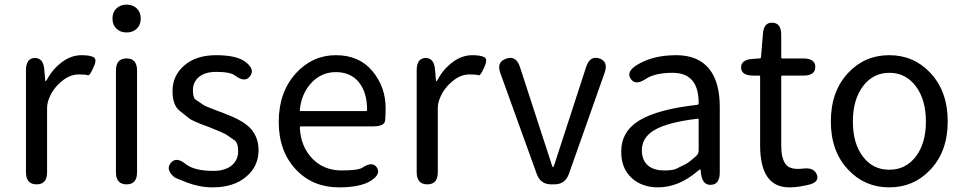

<svg xmlns="http://www.w3.org/2000/svg" viewBox="-20 -795 4158 828"><path d="M138 0Q92 0 92 -52V-492Q92 -543 129 -545Q167 -546 171 -495L175 -450Q175 -444 176.5 -444Q178 -444 184 -454Q207 -497 247 -527Q287 -557 332 -557Q367 -557 383.5 -548.5Q400 -540 383 -504Q367 -467 358.5 -470.5Q350 -474 320 -474Q282 -474 248 -446Q208 -414 191 -369Q183 -349 183 -328V-52Q183 0 138 0Z M526 0Q480 0 480 -52V-491Q480 -543 526 -543Q571 -543 571 -491V-52Q571 0 526 0ZM526 -655Q499 -655 482 -671.5Q465 -688 465 -715Q465 -742 482 -758.5Q499 -775 526 -775Q553 -775 570 -758.5Q587 -742 587 -715Q587 -688 570 -671.5Q553 -655 526 -655Z M897 13Q841 13 786 -8Q735 -28 733 -30Q693 -63 716 -92Q740 -121 780 -88Q818 -58 900 -58Q952 -58 981 -83Q1007 -106 1007 -143Q1007 -180 990 -191Q968 -206 956.5 -214Q945 -222 884 -246Q809 -273 795 -285Q775 -301 755 -317Q724 -341 724 -403Q724 -469 775 -513Q826 -557 912 -557Q1002 -557 1040 -527Q1081 -495 1058 -466Q1036 -437 994 -469Q973 -485 913 -485Q864 -485 838 -463Q812 -441 812 -407Q812 -373 823 -366Q845 -351 855 -344Q865 -337 897 -325Q922 -316 926 -314Q931 -313 954 -303Q1011 -282 1043 -257Q1095 -216 1095 -147.5Q1095 -79 1044 -35Q990 13 897 13Z M1442 13Q1330 13 1258 -62Q1182 -141 1182 -269.5Q1182 -398 1257 -480Q1328 -557 1428.5 -557Q1529 -557 1586 -488.5Q1643 -420 1643 -329Q1643 -302 1641 -276Q1639 -250 1588 -250H1278Q1273 -250 1273 -245Q1277 -163 1326.5 -111.5Q1376 -60 1453 -60Q1525 -60 1543 -72Q1586 -101 1605 -73Q1624 -44 1580 -16Q1535 13 1442 13ZM1273 -321Q1272 -316 1277 -316H1558Q1563 -316 1563 -321Q1563 -397 1527.5 -440.5Q1492 -484 1428 -484Q1368 -484 1325 -440Q1280 -393 1273 -321Z M1823 0Q1777 0 1777 -52V-492Q1777 -543 1814 -545Q1852 -546 1856 -495L1860 -450Q1860 -444 1861.5 -444Q1863 -444 1869 -454Q1892 -497 1932 -527Q1972 -557 2017 -557Q2052 -557 2068.5 -548.5Q2085 -540 2068 -504Q2052 -467 2043.5 -470.5Q2035 -474 2005 -474Q1967 -474 1933 -446Q1893 -414 1876 -369Q1868 -349 1868 -328V-52Q1868 0 1823 0Z M2357 0Q2311 0 2295 -44L2138 -479Q2120 -528 2163 -542Q2205 -557 2222 -507L2360 -83Q2363 -74 2365 -74Q2367 -74 2370 -83L2508 -507Q2524 -556 2565 -543Q2605 -529 2587 -480L2433 -44Q2417 0 2371 0Z M2818 13Q2748 13 2703.5 -28Q2659 -69 2659 -141Q2659 -229 2738.5 -276.5Q2818 -324 2987 -343Q2993 -344 2993 -351Q2993 -481 2881 -481Q2804 -481 2764 -454Q2720 -425 2700 -455Q2680 -485 2724 -513Q2793 -557 2896 -557Q2992 -557 3040 -496Q3084 -439 3084 -334V-51Q3084 0 3047 2Q3010 5 3003 -46L3002 -58Q3001 -65 2999.5 -65Q2998 -65 2985 -54Q2904 13 2818 13ZM2844 -60Q2882 -60 2896 -67Q2919 -78 2942 -90Q2951 -95 2982 -122Q2993 -132 2993 -147V-279Q2993 -284 2988 -283Q2860 -268 2802 -234Q2748 -202 2748 -147Q2748 -103 2776 -80Q2801 -60 2844 -60Z M3442 7Q3413 13 3384 13Q3258 13 3258 -168V-464Q3258 -469 3253 -469H3229Q3177 -469 3176 -503Q3175 -538 3226 -541L3255 -543Q3262 -543 3262 -550L3270 -647Q3273 -699 3311 -697Q3349 -696 3349 -645V-548Q3349 -543 3354 -543H3444Q3496 -543 3496 -506Q3496 -469 3444 -469H3354Q3349 -469 3349 -464V-166Q3349 -113 3368 -87Q3387 -61 3443 -68Q3491 -74 3503 -41Q3515 -8 3462 3Z M3639 -62Q3563 -141 3563 -271.5Q3563 -402 3639 -482Q3710 -557 3815 -557Q3920 -557 3991 -482Q4067 -402 4067 -271.5Q4067 -141 3991 -62Q3920 13 3815 13Q3710 13 3639 -62ZM3701 -120Q3744 -63 3815 -63Q3886 -63 3929.5 -120Q3973 -177 3973 -271Q3973 -365 3929.5 -423Q3886 -481 3815.5 -481Q3745 -481 3701.5 -423Q3658 -365 3658 -271Q3658 -177 3701 -120Z"/></svg>

Font: Resource Han Rounded KR
Style: Regular
Weight: 400
Designer: Cyano Hao (round all glyphs); Ryoko NISHIZUKA 西塚涼子 (kana, bopomofo & ideographs); Paul D. Hunt (Latin, Greek & Cyrillic)
Foundry: Cyano Hao
Version: 0.990